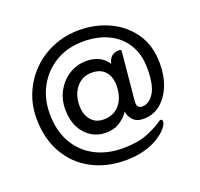

<svg xmlns="http://www.w3.org/2000/svg" viewBox="-122 -704 1010 970"><g transform="rotate(-20 383.0 -218.5)"><path d="M474 -103Q459 -78 427.5 -56Q396 -34 347 -34Q306 -34 271 -56Q236 -78 215.5 -118.5Q195 -159 195 -214Q195 -269 219.5 -313Q244 -357 285.5 -383Q327 -409 379 -409Q418 -409 447.5 -393.5Q477 -378 492 -352Q503 -403 551 -403H557Q564 -403 564 -393L542 -163Q541 -152 540 -143Q539 -134 539 -126Q539 -96 567 -96Q603 -96 629.5 -136.5Q656 -177 656 -267Q656 -345 622.5 -398.5Q589 -452 531 -479.5Q473 -507 397 -507Q313 -507 249.5 -469.5Q186 -432 150 -367.5Q114 -303 114 -221Q114 -130 151 -65Q188 0 253 34.5Q318 69 403 69Q483 69 534.5 48Q586 27 614 7Q624 -1 630 -1Q639 -1 639 11Q639 25 622.5 45Q606 65 575 85Q544 105 498.5 118Q453 131 396 131Q292 131 212 87.5Q132 44 87.5 -35.5Q43 -115 43 -222Q43 -295 70 -357.5Q97 -420 145 -467.5Q193 -515 257.5 -541.5Q322 -568 396 -568Q486 -568 560.5 -532.5Q635 -497 679.5 -431Q724 -365 724 -271Q724 -202 702 -149Q680 -96 641.5 -65.5Q603 -35 551 -35Q515 -35 495.5 -56Q476 -77 474 -103ZM361 -101Q417 -101 448.5 -139.5Q480 -178 480 -242Q480 -289 455 -316.5Q430 -344 384 -344Q332 -344 300.5 -305.5Q269 -267 269 -208Q269 -161 293.5 -131Q318 -101 361 -101Z"/></g></svg>

Font: Zain
Style: Regular
Weight: 400
Designer: Zain,Boutros
Foundry: Mobile Telecommunications Company (Zain), 2024
Version: Version 1.51; ttfautohint (v1.8.4)